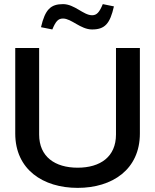

<svg xmlns="http://www.w3.org/2000/svg" viewBox="-20 -903 753 932"><path d="M54 -670V-255C54 -80 189 9 357 9C525 9 659 -80 659 -255V-670H543V-250C543 -142 467 -89 357 -89C247 -89 170 -142 170 -250V-670ZM179 -771 234 -760C251 -801 263 -813 286 -813C327 -813 371 -760 427 -760C489 -760 514 -788 533 -872L479 -883C462 -842 449 -829 427 -829C385 -829 342 -883 286 -883C226 -883 199 -857 179 -771Z"/></svg>

Font: LT Wave Medium
Style: Regular
Weight: 500
Designer: Daniel Lyons
Version: Version 2.5 (Glyphs App)